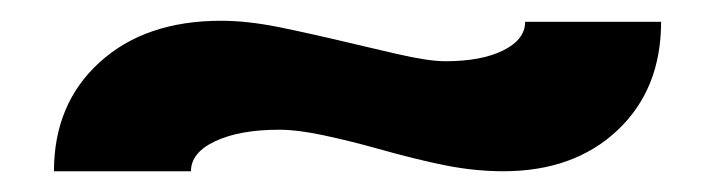

<svg xmlns="http://www.w3.org/2000/svg" viewBox="-20 -376 689 185"><path d="M193 -356Q218 -356 248 -350Q278 -344 324 -333Q332 -331 362.5 -324Q393 -317 409 -317Q444 -317 465 -327.5Q486 -338 486 -355H617Q617 -290 575 -250.5Q533 -211 465 -211Q438 -211 410 -216.5Q382 -222 343 -233Q318 -240 292.5 -245.5Q267 -251 249 -251Q211 -251 187.5 -240Q164 -229 164 -211H32Q32 -276 76 -316Q120 -356 193 -356Z"/></svg>

Font: Non Bureau Extended
Style: Bold
Weight: 700
Width: 7
Designer: Jona Saucedo
Foundry: Non Foundry
Version: Version 1.000; ttfautohint (v1.8.4)